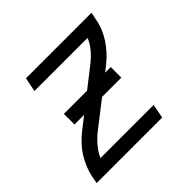

<svg xmlns="http://www.w3.org/2000/svg" viewBox="-135 -675 820 820"><g transform="rotate(-45 275.0 -265.0)"><path d="M14 0 20 -33Q25 -57 34.5 -80.5Q44 -104 57.5 -125.5Q71 -147 89 -166Q107 -185 127 -201L355 -379Q378 -397 396.5 -419Q415 -441 425 -466H104L117 -530H513L506 -497Q502 -473 492.5 -449.5Q483 -426 469 -404.5Q455 -383 437.5 -364Q420 -345 400 -329L171 -151Q149 -133 130.5 -111Q112 -89 101 -64H422L410 0ZM407 -244H124V-308H407Z"/></g></svg>

Font: Lode
Style: Italic
Weight: 400
Italic angle: -11°
Monospace: yes
Designer: Belleve Invis
Foundry: Belleve Invis
Version: Version 29.2.0; ttfautohint (v1.8.3)